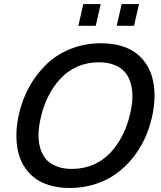

<svg xmlns="http://www.w3.org/2000/svg" viewBox="-20 -911 790 940"><path d="M363.8 -784.7 387.7 -891.1H473.1L448.7 -784.7ZM551.3 -784.7 575.7 -891.1H660.6L636.2 -784.7ZM321.8 9.3Q266.6 9.3 221.9 -4.2Q177.2 -17.6 146.7 -42Q116.2 -66.4 95.9 -99.9Q75.7 -133.3 67.4 -174.1Q59.1 -214.8 60.5 -260.3Q62 -305.7 73.2 -354.5Q89.4 -424.3 123 -485.6Q156.7 -546.9 206.3 -595.2Q255.9 -643.6 325.2 -671.4Q394.5 -699.2 474.6 -699.2Q529.8 -699.2 574.7 -685.8Q619.6 -672.4 649.9 -647.9Q680.2 -623.5 700.4 -590.1Q720.7 -556.6 729.2 -515.9Q737.8 -475.1 736.3 -429.7Q734.9 -384.3 723.6 -335.4Q710.9 -279.8 687.3 -229.5Q663.6 -179.2 627.7 -135.3Q591.8 -91.3 547.1 -59.3Q502.4 -27.3 444.6 -9Q386.7 9.3 321.8 9.3ZM332 -84Q390.1 -84 439 -105.7Q487.8 -127.4 522.5 -165.5Q557.1 -203.6 580.8 -251Q604.5 -298.3 617.2 -354.5Q627 -395.5 628.2 -431.9Q629.4 -468.3 620.6 -500.7Q611.8 -533.2 593 -556.2Q574.2 -579.1 541.5 -592.5Q508.8 -606 463.9 -606Q406.2 -606 357.7 -584.2Q309.1 -562.5 274.4 -524.4Q239.7 -486.3 216.1 -439Q192.4 -391.6 179.7 -335.4Q169.9 -294.4 168.7 -258.1Q167.5 -221.7 176 -189.5Q184.6 -157.2 203.4 -134Q222.2 -110.8 254.9 -97.4Q287.6 -84 332 -84Z"/></svg>

Font: HK Grotesk SmBold Legacy Italic
Style: Regular
Weight: 600
Italic angle: -13°
Designer: Alfredo Marco Pradil
Foundry: Hanken Design Co.
Version: Version 2.022;PS 002.022;hotconv 1.0.88;makeotf.lib2.5.64775